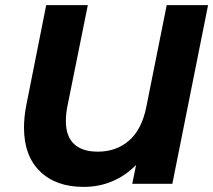

<svg xmlns="http://www.w3.org/2000/svg" viewBox="-20 -720 835 752"><path d="M795 -700 655 0H498L513 -74Q472 -32 420 -10Q368 12 307 12Q199 12 136.5 -49Q74 -110 74 -220Q74 -262 83 -308L161 -700H324L244 -304Q238 -273 238 -246Q238 -186 270 -156Q302 -126 363 -126Q435 -126 485 -169Q535 -212 553 -301L633 -700Z"/></svg>

Font: Montserrat Alternates
Style: Bold Italic
Weight: 700
Italic angle: -11.3°
Designer: Julieta Ulanovsky
Foundry: Julieta Ulanovsky
Version: Version 7.200